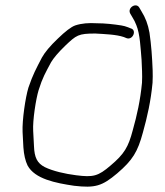

<svg xmlns="http://www.w3.org/2000/svg" viewBox="-20 -727 611 710"><path d="M463.6 -622 453.8 -626C445.3 -629.3 436.8 -631.7 428.2 -633C400.3 -637.3 369 -641 337.6 -641C307.9 -642.7 282.7 -641 258.2 -633C243.2 -627.7 221.7 -611.3 193.6 -584C165.5 -557.3 146 -534 134.9 -514C113.2 -472 102.2 -452.9 85.1 -403C74.1 -366.6 61.6 -283 63.5 -239C64.5 -220 64.5 -220 66.5 -182C68.4 -154.7 73.6 -132.3 82 -115C109 -65.1 185.5 -50.2 254.1 -40C331.6 -31.1 357.2 -38.5 413.5 -86C470.7 -135 489.2 -165.6 508.4 -237C524.6 -294.7 537.9 -353.8 544.1 -421C544.9 -437 545 -452.3 544.5 -467C542.6 -516 539.4 -560.7 532.8 -606C527 -638.2 517.7 -661.5 503.8 -684L495.6 -698C484.4 -719.6 450.1 -698.9 461.5 -677L469.7 -663C475.3 -654.3 480.1 -644.7 484.2 -634C498 -600.7 499.7 -548.6 503.5 -506L505.3 -464C505.9 -450 505.8 -435.7 505.1 -421C498.9 -356.2 486.7 -301.3 470.8 -245C454.5 -183.1 439.7 -157.8 389 -115C342.9 -75.4 324.9 -70.7 261.1 -79C221 -84 175.7 -94.3 145.7 -109C117.3 -123.6 107.3 -144.8 105.7 -186C103.7 -224 103.7 -224 102.7 -243C100.4 -282 112.9 -360.8 122.6 -393C137.3 -440.4 148.3 -458.1 169 -497C178.6 -513 195.6 -533 220.2 -557C262.8 -597.5 269.5 -603 332.6 -603C368.4 -600.9 409.8 -599.5 437.9 -590L447.7 -586C471.1 -577.1 487.3 -616 463.6 -622Z"/></svg>

Font: Just Breathe
Style: Obl1
Weight: 400
Foundry: Cannot Into Space Fonts
Version: Version 0.72